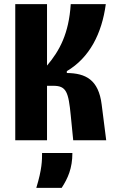

<svg xmlns="http://www.w3.org/2000/svg" viewBox="-20 -680 566 931"><path d="M54 0H208V-264H239C302 -264 312 -233 323 -121L335 0H495L473 -173C458 -294 395 -325 304 -326V-335C414 -400 474 -517 493 -660H323C314 -517 269 -434 208 -362V-660H54ZM156 231H279C309 185 331 136 331 62H184C184 96 184 140 156 231Z"/></svg>

Font: Bricolage Grotesque 10pt Condensed ExtraBold
Style: Regular
Weight: 800
Width: 3
Designer: Mathieu Triay
Foundry: Atelier Triay
Version: Version 1.000;gftools[0.9.29]